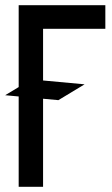

<svg xmlns="http://www.w3.org/2000/svg" viewBox="-21 -720 433 740"><path d="M-1 -353 204 -334 305 -395 100 -414ZM51 0H145V-609H385V-700H51Z"/></svg>

Font: Advent Pro SemiBold
Style: Regular
Weight: 600
Designer: VivaRado, Andreas Kalpakidis
Foundry: VivaRado, Andreas Kalpakidis
Version: Version 3.000